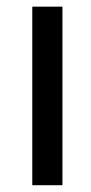

<svg xmlns="http://www.w3.org/2000/svg" viewBox="-20 -544 267 566"><path d="M75.2 2V-524.4H164.1V2Z"/></svg>

Font: Nasu
Style: Regular
Weight: 400
Designer: Ryoko NISHIZUKA (kana &amp; ideographs); Paul D. Hunt (Latin, Greek &amp; Cyrillic); Wenlong ZHANG (bopomofo); Sandoll C
Version: Version 2014.1215